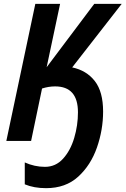

<svg xmlns="http://www.w3.org/2000/svg" viewBox="-20 -734 654 1000"><path d="M517 -153Q517 -256 474 -311.5Q431 -367 356 -383L614 -714H471L223 -384L293 -714H164L13 0H142L199 -273Q233 -284 267 -284Q386 -284 386 -149Q386 -81 366.5 -15.5Q347 50 308.5 92.5Q270 135 214 135Q160 135 109 112V226Q157 246 220 246Q322 246 387.5 186Q453 126 485 34Q517 -58 517 -153Z"/></svg>

Font: Noto Sans UI SemiCondensed
Style: Bold Italic
Weight: 700
Width: 4
Designer: Monotype Design Team
Foundry: Monotype Imaging Inc.
Version: 1.001